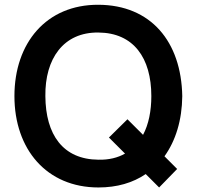

<svg xmlns="http://www.w3.org/2000/svg" viewBox="-20 -786 841 821"><path d="M759.4 -375C755.2 -608.3 625 -764.6 401 -765.6C178.1 -766.7 41.7 -602.1 41.7 -375C41.7 -147.9 179.2 15.6 401 15.6C480.2 15.6 547.9 -4.2 603.1 -41.7L660.4 15.6L737.5 -63.5L683.3 -117.7C731.2 -184.4 758.3 -271.9 759.4 -375ZM401 -103.1C249 -104.2 175 -210.4 174 -375C171.9 -534.4 251 -649 401 -646.9C551 -645.8 627.1 -538.5 627.1 -375C627.1 -311.5 615.6 -254.2 591.7 -209.4L525 -276L445.8 -197.9L514.6 -129.2C483.3 -111.5 445.8 -102.1 401 -103.1Z"/></svg>

Font: Manrope3 Bold
Style: Regular
Weight: 700
Designer: Mikhail Sharanda
Foundry: Mikhail Sharanda
Version: Version 3.000;PS 003.000;hotconv 1.0.88;makeotf.lib2.5.64775